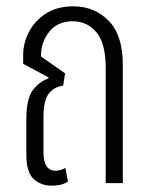

<svg xmlns="http://www.w3.org/2000/svg" viewBox="-20 -577 471 605"><path d="M143 8Q109 8 86 -13Q63 -34 63 -90V-203Q63 -264 82.5 -291.5Q102 -319 133 -330V-333L53 -376V-403Q53 -442 71.5 -477Q90 -512 125 -534.5Q160 -557 211 -557Q278 -557 322.5 -511.5Q367 -466 367 -373V0H313V-365Q313 -440 284 -475Q255 -510 209 -510Q162 -510 135.5 -477.5Q109 -445 109 -399L185 -346L179 -307Q152 -304 134.5 -283Q117 -262 117 -208V-96Q117 -39 156 -39Q171 -39 186 -48L194 -5Q182 3 169 5.5Q156 8 143 8Z"/></svg>

Font: Noto Sans Thai ExtCond Light
Style: Regular
Weight: 300
Width: 2
Designer: Monotype Design Team
Foundry: Monotype Imaging Inc.
Version: Version 2.002; ttfautohint (v1.8.4.7-5d5b)